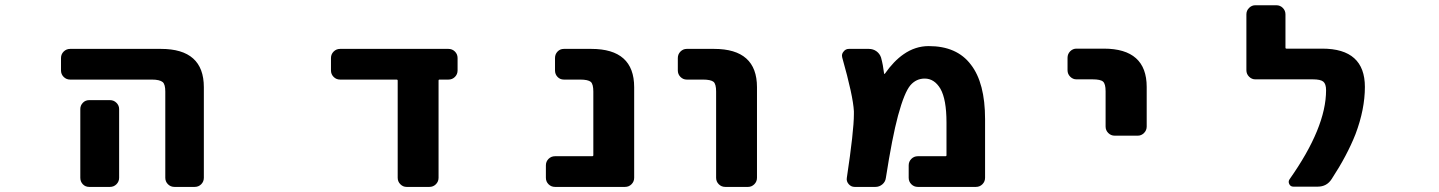

<svg xmlns="http://www.w3.org/2000/svg" viewBox="-20 -737 5540 739"><path d="M651.4 -17.6Q636.7 -17.6 626.5 -27.8Q616.2 -38.1 616.2 -52.7V-384.8Q616.2 -412.1 606.4 -420.9Q594.7 -430.7 564.5 -430.7H250Q235.4 -430.7 225.1 -440.9Q214.8 -451.2 214.8 -465.8V-513.7Q214.8 -528.3 225.1 -538.6Q235.4 -548.8 250 -548.8H599.6Q764.6 -548.8 764.6 -401.4V-52.7Q764.6 -38.1 754.4 -27.8Q744.1 -17.6 729.5 -17.6ZM323.2 -17.6Q308.6 -17.6 298.8 -27.8Q289.1 -38.1 289.1 -52.7V-317.4Q289.1 -331.1 298.8 -341.3Q308.6 -351.6 323.2 -351.6H403.3Q418 -351.6 428.2 -341.3Q438.5 -331.1 438.5 -317.4V-52.7Q438.5 -38.1 428.2 -27.8Q418 -17.6 403.3 -17.6Z M1544.9 -17.6Q1531.2 -17.6 1521 -27.8Q1510.7 -38.1 1510.7 -52.7V-426.8Q1510.7 -430.7 1505.9 -430.7H1289.1Q1274.4 -430.7 1264.2 -440.9Q1253.9 -451.2 1253.9 -465.8V-513.7Q1253.9 -528.3 1264.2 -538.6Q1274.4 -548.8 1289.1 -548.8H1706.1Q1720.7 -548.8 1731 -538.6Q1741.2 -528.3 1741.2 -513.7V-465.8Q1741.2 -451.2 1731 -440.9Q1720.7 -430.7 1706.1 -430.7H1671.9Q1668 -430.7 1668 -426.8V-52.7Q1668 -38.1 1657.7 -27.8Q1647.5 -17.6 1632.8 -17.6Z M2116.2 -17.6Q2101.6 -17.6 2091.3 -27.8Q2081.1 -38.1 2081.1 -52.7V-100.6Q2081.1 -115.2 2091.3 -125.5Q2101.6 -135.7 2116.2 -135.7H2258.8Q2263.7 -135.7 2263.7 -139.6V-384.8Q2263.7 -413.1 2253.9 -421.9Q2243.2 -430.7 2212.9 -430.7H2150.4Q2135.7 -430.7 2126 -440.9Q2116.2 -451.2 2116.2 -465.8V-513.7Q2116.2 -528.3 2126 -538.6Q2135.7 -548.8 2150.4 -548.8H2255.9Q2420.9 -548.8 2420.9 -401.4V-52.7Q2420.9 -38.1 2410.6 -27.8Q2400.4 -17.6 2385.7 -17.6Z M2771.5 -17.6Q2756.8 -17.6 2746.6 -27.8Q2736.3 -38.1 2736.3 -52.7V-384.8Q2736.3 -413.1 2726.6 -421.9Q2715.8 -430.7 2685.5 -430.7H2623Q2609.4 -430.7 2599.1 -440.9Q2588.9 -451.2 2588.9 -465.8V-513.7Q2588.9 -528.3 2599.1 -538.6Q2609.4 -548.8 2623 -548.8H2728.5Q2893.6 -548.8 2893.6 -401.4V-52.7Q2893.6 -38.1 2883.3 -27.8Q2873 -17.6 2859.4 -17.6Z M3512.7 -17.6Q3498 -17.6 3487.8 -27.8Q3477.5 -38.1 3477.5 -52.7V-100.6Q3477.5 -115.2 3487.8 -125.5Q3498 -135.7 3512.7 -135.7H3619.1Q3623 -135.7 3623 -139.6V-265.6Q3623 -354.5 3599.6 -395.5Q3576.2 -434.6 3539.1 -434.6Q3506.8 -434.6 3484.4 -409.2Q3460.9 -381.8 3436.5 -292Q3414.1 -209 3389.6 -51.8Q3387.7 -37.1 3376 -27.3Q3364.3 -17.6 3349.6 -17.6H3269.5Q3255.9 -17.6 3246.6 -28.3Q3237.3 -39.1 3239.3 -51.8Q3266.6 -233.4 3266.6 -297.9Q3266.6 -303.7 3266.6 -308.6Q3263.7 -367.2 3221.7 -515.6Q3220.7 -519.5 3220.7 -522.5Q3220.7 -531.2 3226.6 -538.1Q3234.4 -548.8 3247.1 -548.8H3324.2Q3340.8 -548.8 3353.5 -539.6Q3366.2 -530.3 3371.1 -515.6Q3378.9 -487.3 3382.8 -454.1Q3382.8 -453.1 3384.3 -452.6Q3385.7 -452.1 3385.7 -453.1Q3419.9 -502 3458 -528.3Q3502.9 -559.6 3554.7 -559.6Q3663.1 -559.6 3716.8 -488.3Q3771.5 -418 3771.5 -278.3V-52.7Q3771.5 -38.1 3761.2 -27.8Q3751 -17.6 3736.3 -17.6Z M4270.5 -214.8Q4255.9 -214.8 4245.6 -225.1Q4235.4 -235.4 4235.4 -250V-385.7Q4235.4 -414.1 4225.6 -422.9Q4215.8 -431.6 4185.5 -431.6H4123Q4109.4 -431.6 4099.1 -441.9Q4088.9 -452.1 4088.9 -466.8V-514.6Q4088.9 -529.3 4099.1 -539.6Q4109.4 -549.8 4123 -549.8H4228.5Q4393.6 -549.8 4393.6 -402.3V-250Q4393.6 -235.4 4383.3 -225.1Q4373 -214.8 4359.4 -214.8Z M4958 -18.6Q4947.3 -18.6 4942.4 -28.3Q4937.5 -38.1 4943.4 -46.9Q5084 -246.1 5084 -389.6Q5084 -414.1 5073.2 -422.9Q5062.5 -431.6 5033.2 -431.6H4811.5Q4797.9 -431.6 4787.6 -441.9Q4777.3 -452.1 4777.3 -466.8V-681.6Q4777.3 -696.3 4787.6 -706.5Q4797.9 -716.8 4811.5 -716.8H4892.6Q4907.2 -716.8 4917.5 -706.5Q4927.7 -696.3 4927.7 -681.6V-553.7Q4927.7 -549.8 4931.6 -549.8H5069.3Q5233.4 -549.8 5233.4 -402.3Q5233.4 -316.4 5197.3 -220.7Q5165 -138.7 5105.5 -47.9Q5086.9 -18.6 5051.8 -18.6Z"/></svg>

Font: Rounded-L Mgen+ 1mn bold
Style: Bold
Weight: 700
Designer: [Source Han Sans]
Ryoko NISHIZUKA  (kana & ideographs); Paul D. Hunt (Latin, Greek & Cyrillic); Wenlong ZHANG  (bopomofo
Version: Version 1.059.20150602